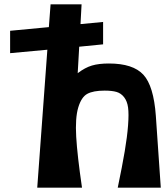

<svg xmlns="http://www.w3.org/2000/svg" viewBox="-20 -870 767 892"><path d="M727 2H527Q548 -99 559.5 -167Q571 -235 575 -288Q579 -341 575 -370.5Q571 -400 556.5 -418.5Q542 -437 521 -443Q500 -449 466 -449Q413 -449 385.5 -434Q358 -419 343.5 -370.5Q329 -322 334 -235Q339 -148 361 2H153L200 -639L27 -623V-727L207 -744L215 -850H359L354 -758L459 -768V-664L348 -653L341 -530Q375 -556 407 -565.5Q439 -575 486 -575Q598 -575 646 -523Q694 -471 704 -332Z"/></svg>

Font: OpenDyslexic
Style: Bold
Weight: 800
Designer: Abbie Gonzalez
Version: Version 0.920;hotconv 1.0.109;makeotfexe 2.5.65596